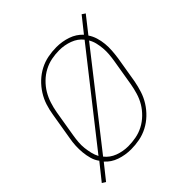

<svg xmlns="http://www.w3.org/2000/svg" viewBox="-161 -671 822 822"><g transform="rotate(-45 250.0 -260.0)"><path d="M20 31 4 21 64 -54Q52 -70 46.5 -89.5Q41 -109 39 -129.5Q37 -150 38 -171Q39 -192 43 -213L63 -333Q67 -359 75 -384Q83 -409 97.5 -432Q112 -455 132 -474Q152 -493 176 -505.5Q200 -518 226 -523Q252 -528 278 -528Q313 -528 345 -517Q377 -506 399 -482L454 -551L469 -541L410 -466Q421 -450 427 -430.5Q433 -411 435 -390.5Q437 -370 435.5 -349Q434 -328 431 -307L411 -187Q406 -161 398 -136Q390 -111 375.5 -88Q361 -65 341 -46Q321 -27 297 -14.5Q273 -2 247 3Q221 8 195 8Q160 8 128 -3Q96 -14 75 -38ZM76 -71 386 -465Q368 -488 338.5 -499Q309 -510 277 -510Q254 -510 230.5 -505.5Q207 -501 185 -489.5Q163 -478 144.5 -460Q126 -442 113.5 -421Q101 -400 93.5 -376.5Q86 -353 82 -330L62 -210Q59 -192 57.5 -173.5Q56 -155 58 -137.5Q60 -120 64 -103Q68 -86 76 -71ZM196 -10Q219 -10 243 -14.5Q267 -19 289 -30.5Q311 -42 329.5 -60Q348 -78 360.5 -99Q373 -120 380 -143.5Q387 -167 391 -190L411 -310Q414 -328 415.5 -346.5Q417 -365 415.5 -382.5Q414 -400 410 -417Q406 -434 397 -449L88 -55Q106 -32 135 -21Q164 -10 196 -10Z"/></g></svg>

Font: Iosevka Term Curly Thin
Style: Italic
Weight: 100
Italic angle: -9°
Designer: Belleve Invis
Foundry: Belleve Invis
Version: Version 32.3.0